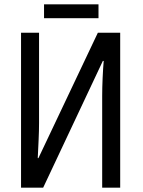

<svg xmlns="http://www.w3.org/2000/svg" viewBox="-20 -865 659 885"><path d="M77 -714H160V-298Q160 -263 158 -220.5Q156 -178 154 -136H157L431 -714H534V0H451V-422Q451 -460 453 -504.5Q455 -549 458 -584H454L179 0H77ZM434 -845V-781H183V-845Z"/></svg>

Font: Avrile Sans Condensed
Style: Regular
Weight: 400
Width: 3
Designer: Monotype Design Team
Foundry: Monotype Imaging Inc.
Version: Version 2.001;September 10, 2019;FontCreator 11.5.0.2425 64-